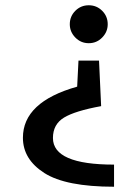

<svg xmlns="http://www.w3.org/2000/svg" viewBox="-20 -579 522 729"><path d="M389 -487Q389 -458 368 -436.5Q347 -415 317 -415Q287 -415 266 -436.5Q245 -458 245 -487Q245 -517 266 -538Q287 -559 317 -559Q347 -559 368 -538Q389 -517 389 -487ZM356 -349 364 -176Q265 -158 223 -132.5Q181 -107 181 -55Q181 46 413 46V130Q230 130 148.5 78Q67 26 67 -56Q67 -192 273 -250L278 -349Z"/></svg>

Font: Martel Sans DemiBold
Style: Regular
Weight: 600
Designer: Dan Reynolds and Mathieu Réguer
Foundry: Dan Reynolds and Mathieu Réguer
Version: Version 1.001;PS 001.001;hotconv 1.0.70;makeotf.lib2.5.58329